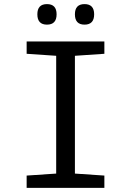

<svg xmlns="http://www.w3.org/2000/svg" viewBox="-20 -916 640 936"><path d="M488.8 0H109.9V-60.1L253.9 -69.8V-644L109.9 -653.8V-713.9H488.8V-653.8L345.2 -644V-69.8L488.8 -60.1ZM209 -896Q255.9 -896 255.9 -846.2Q255.9 -795.9 209 -795.9Q162.1 -795.9 162.1 -846.2Q162.1 -896 209 -896ZM392.1 -896Q439 -896 439 -846.2Q439 -795.9 392.1 -795.9Q345.2 -795.9 345.2 -846.2Q345.2 -896 392.1 -896Z"/></svg>

Font: TypoPRO Noto Mono
Style: Regular
Weight: 400
Designer: Monotype Design Team
Foundry: Monotype Imaging Inc.
Version: Version 1.00